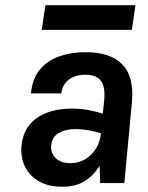

<svg xmlns="http://www.w3.org/2000/svg" viewBox="-20 -698 566 732"><path d="M217.8 14Q162.8 14 126.6 -7.8Q90.3 -29.6 74.1 -65.3Q58 -100.9 62.1 -142Q66.2 -188.6 91 -220.1Q115.8 -251.5 157.8 -267.8Q199.8 -284.1 254.5 -284.1Q286.7 -284.1 315.7 -278.7Q344.7 -273.3 372 -264.9L376.9 -313Q382.5 -364 365.8 -388.5Q349.1 -413 305.6 -413Q279.6 -413 259.9 -404.6Q240.1 -396.2 228.3 -380.4Q216.5 -364.6 214 -341.9H98Q103.2 -398.4 132.1 -432.9Q160.9 -467.5 206.2 -483.3Q251.5 -499.1 305.6 -499.1Q401.2 -499.1 446.6 -452.2Q492 -405.3 483 -308.9L454 0H361.9Q361.2 -16.6 361 -33.1Q360.9 -49.5 360 -66.1Q334.5 -26.5 301 -6.3Q267.4 14 217.8 14ZM248.1 -75.9Q279.4 -75.9 304.5 -90.6Q329.5 -105.4 345.5 -131.1Q361.5 -156.9 365 -189.9Q343.4 -196.6 317.1 -201.3Q290.8 -206 267.7 -206Q231.2 -206 204.6 -191.3Q178 -176.5 175.1 -142Q173 -113.5 193 -94.7Q213.1 -75.9 248.1 -75.9ZM153.1 -678.3H496.5L482.6 -584.2H139.2Z"/></svg>

Font: Karla
Style: Italic
Weight: 400
Italic angle: -8°
Designer: Jonathan Pinhorn
Version: Version 2.004;gftools[0.9.33]